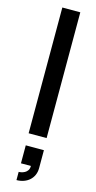

<svg xmlns="http://www.w3.org/2000/svg" viewBox="-156 -806 567 1129"><g transform="rotate(15 127.5 -241.0)"><path d="M72.9 0V-765.6H182.3V0ZM185.4 182.3V72.9H75V182.3H135.4C136.5 227.1 89.6 234.4 75 234.4V284.4C136.5 284.4 185.4 245.8 185.4 182.3Z"/></g></svg>

Font: Manrope Semibold
Style: Regular
Weight: 600
Width: 4
Designer: Michael Sharanda
Foundry: Michael Sharanda
Version: Version 2.000;PS 002.000;hotconv 1.0.88;makeotf.lib2.5.64775